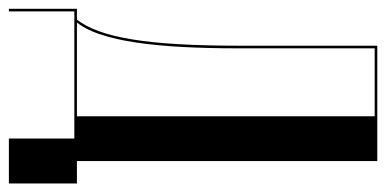

<svg xmlns="http://www.w3.org/2000/svg" viewBox="-248 -496 890 443"><g transform="rotate(90 197.5 -274.0)"><path d="M347.2 0V-699H81V-384Q81 -303 77.5 -241.6Q74 -180.1 66.5 -134.2Q59 -88.2 47.5 -56.7Q36 -25.2 20.2 -5.2L24 -2Q42 -22 54.5 -59Q67 -96 74 -145Q81 -194 84 -252Q87 -310 87 -373V-693H243.8V0ZM1.8 151V0H295.2V151H398.8V-6H-4.2V151Z"/></g></svg>

Font: Moniqa Black
Style: Regular
Weight: 900
Designer: Rajesh Rajput
Foundry: Rajesh Rajput
Version: Version 1.000